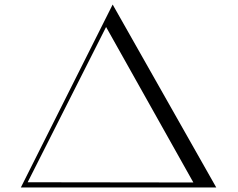

<svg xmlns="http://www.w3.org/2000/svg" viewBox="-20 -827 1051 847"><path d="M72 0H934L477 -807ZM833 -22 102 -23 448 -708Z"/></svg>

Font: Cantique Normal
Style: Regular
Weight: 400
Designer: Sébastien Hayez
Foundry: Sébastien Hayez & Ariel Martín Pérez
Version: Version 1.000;hotconv 1.0.109;makeotfexe 2.5.65596